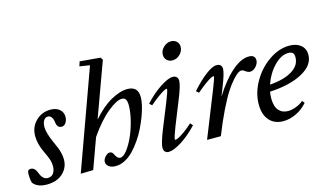

<svg xmlns="http://www.w3.org/2000/svg" viewBox="-103 -997 2178 1279"><g transform="rotate(-15 986.5 -357.0)"><path d="M84.5 11.2Q19 11.2 -9.8 -26.4Q-17.1 -47.9 -17.1 -90.8Q-17.1 -118.2 5.4 -118.2Q34.2 -118.2 48.8 -77.6Q66.9 -29.3 100.1 -29.3Q128.4 -29.3 141.4 -49.3Q154.3 -69.3 154.3 -98.1Q154.3 -120.6 147 -142.8Q139.6 -165 122.1 -201.7Q91.3 -264.6 91.3 -321.3Q91.3 -382.8 133.3 -423.8Q175.3 -464.8 234.4 -464.8Q272.9 -464.8 296.4 -445.1Q319.8 -425.3 319.8 -392.6Q319.8 -371.1 308.6 -353.3Q297.4 -335.4 278.8 -335.4Q247.6 -335.4 243.2 -376.5Q240.7 -397.9 231 -411.4Q221.2 -424.8 207 -424.8Q186.5 -424.8 176.5 -406.7Q166.5 -388.7 166.5 -362.3Q166.5 -321.8 199.7 -248.5Q212.9 -219.7 219.2 -203.4Q225.6 -187 231 -164.8Q236.3 -142.6 236.3 -122.1Q236.3 -64.5 194.8 -26.6Q153.3 11.2 84.5 11.2Z M319.8 0 566.4 -682.1 496.1 -693.4 506.3 -725.1 647.5 -712.9 658.7 -695.8 521.5 -319.3Q586.4 -393.6 650.1 -429.2Q713.9 -464.8 765.1 -464.8Q838.4 -464.8 838.4 -389.6Q838.4 -366.7 831.1 -334Q823.7 -301.3 809.8 -263.7Q795.9 -226.1 777.1 -187.5Q758.3 -148.9 733.6 -113.3Q709 -77.6 682.1 -49.8Q655.3 -22 623.3 -5.4Q591.3 11.2 560.1 11.2Q528.8 11.2 511.7 -2.2Q494.6 -15.6 494.6 -33.2Q494.6 -51.8 510.7 -69.3Q526.9 -86.9 541.5 -86.9Q560.1 -86.9 568.8 -64.9Q573.7 -53.2 582.8 -43.9Q591.8 -34.7 603 -34.7Q623.5 -34.7 649.2 -67.4Q674.8 -100.1 696.3 -147.7Q717.8 -195.3 732.4 -253.4Q747.1 -311.5 747.1 -358.9Q747.1 -382.8 739.7 -397.5Q732.4 -412.1 711.9 -411.6Q677.7 -412.1 614 -360.6Q550.3 -309.1 481.9 -210.4L406.2 -2Z M1106.4 -571.3Q1083 -571.3 1067.9 -585.9Q1052.7 -600.6 1052.7 -623Q1052.7 -652.3 1075.9 -674.6Q1099.1 -696.8 1127.9 -696.8Q1151.4 -696.8 1166.5 -682.4Q1181.6 -668 1181.6 -646Q1181.6 -616.7 1159.2 -594Q1136.7 -571.3 1106.4 -571.3ZM925.3 11.2Q908.7 11.2 899.4 1.5Q890.1 -8.3 890.1 -25.9Q890.1 -55.2 924.3 -142.1L993.2 -312.5Q1021 -382.3 1021 -395Q1021 -398.4 1016.1 -398.4Q1010.7 -398.4 996.6 -390.9Q982.4 -383.3 955.8 -364Q929.2 -344.7 897.5 -317.4L880.4 -332.5Q932.6 -390.6 989.5 -427.7Q1046.4 -464.8 1076.7 -464.8Q1094.2 -464.8 1104 -455.6Q1113.8 -446.3 1113.8 -429.7Q1113.8 -397.5 1079.6 -313L1010.3 -140.1Q984.4 -73.7 984.4 -59.1Q984.4 -55.2 987.8 -55.2Q994.6 -55.2 1008.3 -61.3Q1022 -67.4 1050 -86.9Q1078.1 -106.4 1110.4 -136.2L1125.5 -118.2Q1069.8 -59.1 1013.9 -23.9Q958 11.2 925.3 11.2Z M1190.9 0 1315.9 -313Q1344.2 -383.8 1344.2 -395.5Q1344.2 -398.9 1339.4 -398.9Q1334 -398.9 1319.8 -391.4Q1305.7 -383.8 1279.1 -364.3Q1252.4 -344.7 1220.7 -317.4L1203.1 -332.5Q1256.3 -392.6 1303.7 -428.7Q1351.1 -464.8 1380.4 -464.8Q1397.9 -464.8 1407.2 -455.6Q1416.5 -446.3 1416.5 -429.7Q1416.5 -401.4 1381.8 -313L1358.4 -253.9Q1419.9 -352.5 1483.9 -408.7Q1547.9 -464.8 1603 -464.8Q1646 -464.8 1646 -427.7Q1646 -407.2 1627.7 -385.7Q1609.4 -364.3 1585 -364.3Q1571.8 -364.3 1551.8 -378.9Q1541.5 -387.7 1529.8 -387.7Q1521 -387.7 1507.3 -379.2Q1493.7 -370.6 1470 -344.5Q1446.3 -318.4 1419.9 -277.8Q1393.6 -237.3 1357.9 -164.8Q1322.3 -92.3 1286.1 0Z M1715.3 11.2Q1654.8 11.2 1619.6 -28.3Q1584.5 -67.9 1584.5 -138.2Q1584.5 -217.3 1627.9 -293.5Q1671.4 -369.6 1740.7 -417.2Q1810.1 -464.8 1881.8 -464.8Q1930.7 -464.8 1960.2 -440.4Q1989.7 -416 1989.7 -374Q1989.7 -301.3 1903.6 -254.9Q1817.4 -208.5 1679.2 -201.7Q1675.3 -177.2 1675.3 -156.2Q1675.3 -100.1 1699 -73Q1722.7 -45.9 1762.7 -45.9Q1787.1 -45.9 1817.6 -56.9Q1848.1 -67.9 1869.1 -87.4L1882.8 -70.3Q1850.1 -32.2 1805.2 -10.5Q1760.3 11.2 1715.3 11.2ZM1862.8 -419.4Q1813 -419.4 1764.2 -368.9Q1715.3 -318.4 1691.4 -247.1Q1789.6 -254.4 1845.9 -289.1Q1902.3 -323.7 1902.3 -379.9Q1902.3 -401.4 1892.6 -410.4Q1882.8 -419.4 1862.8 -419.4Z"/></g></svg>

Font: Elstob 6pt Medium
Style: Italic
Weight: 500
Italic angle: -20°
Designer: Peter S. Baker
Version: Version 1.015